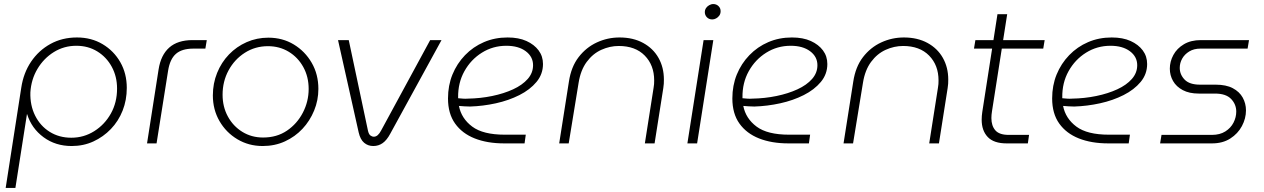

<svg xmlns="http://www.w3.org/2000/svg" viewBox="-20 -708 6241 948"><path d="M8 220 85 -275Q96 -348 133.5 -403.5Q171 -459 229 -491Q287 -523 360 -523Q431 -523 486.5 -490Q542 -457 574 -401Q606 -345 606 -274Q606 -214 585.5 -162Q565 -110 527.5 -71Q490 -32 441 -9.5Q392 13 334 13Q254 13 195 -30.5Q136 -74 114 -144H113L56 220ZM332 -28Q394 -28 445.5 -60.5Q497 -93 527.5 -147.5Q558 -202 558 -271Q558 -330 532 -378Q506 -426 460.5 -454Q415 -482 357 -482Q296 -482 246 -451Q196 -420 165 -368Q134 -316 130 -252Q128 -188 153.5 -137Q179 -86 225.5 -57Q272 -28 332 -28Z M706 0 763 -365Q774 -436 815.5 -473Q857 -510 931 -510H1001L994 -468H935Q878 -468 848.5 -442Q819 -416 810 -359L753 0Z M1277 13Q1208 13 1152 -20.5Q1096 -54 1063.5 -110.5Q1031 -167 1031 -237Q1031 -296 1052 -348Q1073 -400 1110.5 -439Q1148 -478 1198 -500Q1248 -522 1305 -522Q1375 -522 1430.5 -488.5Q1486 -455 1519 -398Q1552 -341 1552 -269Q1552 -213 1531 -162Q1510 -111 1473.5 -72Q1437 -33 1387 -10Q1337 13 1277 13ZM1279 -29Q1347 -29 1397 -63Q1447 -97 1475.5 -152Q1504 -207 1504 -269Q1504 -329 1477.5 -377Q1451 -425 1405.5 -452.5Q1360 -480 1303 -480Q1240 -480 1189 -447.5Q1138 -415 1108.5 -360.5Q1079 -306 1079 -240Q1079 -181 1105 -133Q1131 -85 1176.5 -57Q1222 -29 1279 -29Z M1823 13Q1797 13 1778 -3Q1759 -19 1751 -54L1649 -510H1702L1797 -62Q1801 -45 1809 -39Q1817 -33 1826 -33Q1846 -33 1862 -64L2104 -510H2160L1907 -48Q1890 -16 1869.5 -1.5Q1849 13 1823 13Z M2469 0Q2386 0 2324 -24.5Q2262 -49 2227 -98Q2192 -147 2192 -222Q2192 -286 2214 -340Q2236 -394 2276 -435.5Q2316 -477 2369.5 -500Q2423 -523 2486 -523Q2541 -523 2579.5 -505.5Q2618 -488 2639.5 -459Q2661 -430 2661 -392Q2661 -342 2629 -303.5Q2597 -265 2544.5 -238.5Q2492 -212 2428.5 -198Q2365 -184 2301 -182Q2287 -182 2273 -183Q2259 -184 2246 -185Q2258 -123 2311.5 -83Q2365 -43 2472 -43H2576L2570 0ZM2242 -223Q2253 -222 2265.5 -221Q2278 -220 2290 -221Q2352 -222 2410 -234Q2468 -246 2513.5 -267Q2559 -288 2585.5 -318Q2612 -348 2612 -386Q2612 -428 2576 -455Q2540 -482 2480 -482Q2414 -482 2359.5 -448Q2305 -414 2273 -356.5Q2241 -299 2242 -227Q2242 -226 2242 -225.5Q2242 -225 2242 -223Z M2741 0 2789 -305Q2800 -378 2837 -426Q2874 -474 2927 -498.5Q2980 -523 3039 -523Q3106 -523 3155.5 -496Q3205 -469 3231.5 -422Q3258 -375 3258 -315Q3258 -305 3257.5 -294.5Q3257 -284 3255 -273L3212 0H3164L3207 -274Q3209 -284 3209.5 -293Q3210 -302 3210 -311Q3210 -386 3163.5 -433.5Q3117 -481 3035 -481Q2991 -481 2949 -462Q2907 -443 2877 -402.5Q2847 -362 2837 -300L2788 0Z M3374 0 3454 -510H3502L3422 0ZM3497 -612Q3481 -612 3470.5 -622.5Q3460 -633 3460 -649Q3460 -659 3465.5 -667.5Q3471 -676 3481 -682Q3491 -688 3502 -688Q3517 -688 3527.5 -678Q3538 -668 3538 -653Q3538 -640 3531.5 -631Q3525 -622 3515.5 -617Q3506 -612 3497 -612Z M3873 0Q3790 0 3728 -24.5Q3666 -49 3631 -98Q3596 -147 3596 -222Q3596 -286 3618 -340Q3640 -394 3680 -435.5Q3720 -477 3773.5 -500Q3827 -523 3890 -523Q3945 -523 3983.5 -505.5Q4022 -488 4043.5 -459Q4065 -430 4065 -392Q4065 -342 4033 -303.5Q4001 -265 3948.5 -238.5Q3896 -212 3832.5 -198Q3769 -184 3705 -182Q3691 -182 3677 -183Q3663 -184 3650 -185Q3662 -123 3715.5 -83Q3769 -43 3876 -43H3980L3974 0ZM3646 -223Q3657 -222 3669.5 -221Q3682 -220 3694 -221Q3756 -222 3814 -234Q3872 -246 3917.5 -267Q3963 -288 3989.5 -318Q4016 -348 4016 -386Q4016 -428 3980 -455Q3944 -482 3884 -482Q3818 -482 3763.5 -448Q3709 -414 3677 -356.5Q3645 -299 3646 -227Q3646 -226 3646 -225.5Q3646 -225 3646 -223Z M4145 0 4193 -305Q4204 -378 4241 -426Q4278 -474 4331 -498.5Q4384 -523 4443 -523Q4510 -523 4559.5 -496Q4609 -469 4635.5 -422Q4662 -375 4662 -315Q4662 -305 4661.5 -294.5Q4661 -284 4659 -273L4616 0H4568L4611 -274Q4613 -284 4613.5 -293Q4614 -302 4614 -311Q4614 -386 4567.5 -433.5Q4521 -481 4439 -481Q4395 -481 4353 -462Q4311 -443 4281 -402.5Q4251 -362 4241 -300L4192 0Z M4950 0Q4887 0 4857 -31.5Q4827 -63 4827 -117Q4827 -135 4830 -155L4905 -638H4953L4878 -159Q4875 -141 4875 -125Q4875 -87 4894.5 -64.5Q4914 -42 4960 -42H5061L5055 0ZM4789 -468 4796 -510H5138L5131 -468Z M5452 0Q5369 0 5307 -24.5Q5245 -49 5210 -98Q5175 -147 5175 -222Q5175 -286 5197 -340Q5219 -394 5259 -435.5Q5299 -477 5352.5 -500Q5406 -523 5469 -523Q5524 -523 5562.5 -505.5Q5601 -488 5622.5 -459Q5644 -430 5644 -392Q5644 -342 5612 -303.5Q5580 -265 5527.5 -238.5Q5475 -212 5411.5 -198Q5348 -184 5284 -182Q5270 -182 5256 -183Q5242 -184 5229 -185Q5241 -123 5294.5 -83Q5348 -43 5455 -43H5559L5553 0ZM5225 -223Q5236 -222 5248.5 -221Q5261 -220 5273 -221Q5335 -222 5393 -234Q5451 -246 5496.5 -267Q5542 -288 5568.5 -318Q5595 -348 5595 -386Q5595 -428 5559 -455Q5523 -482 5463 -482Q5397 -482 5342.5 -448Q5288 -414 5256 -356.5Q5224 -299 5225 -227Q5225 -226 5225 -225.5Q5225 -225 5225 -223Z M5708 0 5715 -42H5964Q6003 -42 6030 -59Q6057 -76 6070.5 -102.5Q6084 -129 6084 -157Q6084 -193 6058.5 -219.5Q6033 -246 5979 -246H5899Q5852 -246 5820 -263Q5788 -280 5772 -308Q5756 -336 5756 -369Q5756 -404 5773.5 -436.5Q5791 -469 5825.5 -489.5Q5860 -510 5909 -510H6147L6140 -468H5907Q5875 -468 5852 -454Q5829 -440 5817 -418.5Q5805 -397 5805 -373Q5805 -340 5829 -315Q5853 -290 5905 -290H5982Q6034 -290 6067 -272.5Q6100 -255 6116 -226Q6132 -197 6132 -163Q6132 -123 6112 -85.5Q6092 -48 6054.5 -24Q6017 0 5964 0Z"/></svg>

Font: MuseoModerno ExtraLight
Style: Italic
Weight: 250
Italic angle: -9°
Designer: Pablo Cosgaya, Héctor Gatti, Marcela Romero, and the Authors of The MuseoModerno Project.
Foundry: Omnibus-Type Team
Version: Version 1.003